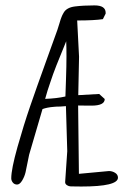

<svg xmlns="http://www.w3.org/2000/svg" viewBox="-20 -681 469 708"><path d="M279.8 6.8 240.7 6.3Q233.9 6.3 227.1 2Q220.2 -2.4 220.2 -9.3L228 -123.5L223.1 -289.6Q215.8 -289.1 202.1 -288.1Q188 -288.1 179.2 -287.1Q153.8 -285.2 136.7 -278.8L87.4 -110.4Q85.9 -105.5 82 -83.7Q78.1 -62 74.2 -45.7Q70.3 -29.3 61.5 -14.9Q52.7 -0.5 43 -0.5Q33.2 -0.5 27.3 -7.8Q21.5 -15.1 21.5 -23.4Q21.5 -57.1 44.4 -138.7Q67.4 -220.2 91.3 -289.6Q115.2 -358.9 151.6 -459.7Q188 -560.5 191.7 -571Q195.3 -581.5 199.5 -595.9Q203.6 -610.4 206.5 -617.2Q209 -624.5 214.8 -634.3Q225.6 -653.3 256.3 -657.2Q287.1 -661.1 328.4 -661.1Q369.6 -661.1 369.6 -633.8V-630.9L359.4 -610.4Q328.1 -605.5 264.6 -605.5L271.5 -471.7L268.6 -330.1L345.7 -334.5L366.2 -315.9Q366.2 -291.5 317.4 -291.5H306.6L268.1 -292L271 -40L381.8 -50.3Q394 -50.3 404.5 -43.7Q415 -37.1 415 -25.9Q415 6.8 279.8 6.8ZM221.2 -325.2Q221.7 -340.8 223.4 -389.6Q225.1 -438.5 225.1 -473.1Q225.1 -507.8 224.1 -528.8Q217.3 -511.2 206.5 -485.4Q195.8 -459.5 188 -439.7Q180.2 -419.9 176 -408Q171.9 -396 166 -378.9Q154.8 -347.2 146.5 -316.4Q189 -317.9 221.2 -325.2Z"/></svg>

Font: Amatic
Style: Bold
Weight: 700
Width: 3
Version: Version 2.000; ttfautohint (v0.92-dirty) -l 8 -r 50 -G 50 -x